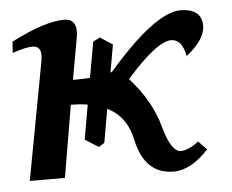

<svg xmlns="http://www.w3.org/2000/svg" viewBox="-42 -532 713 590"><g transform="rotate(-5 314.5 -237.0)"><path d="M471.2 9.8Q382.3 9.8 358.9 -96.7Q344.7 -169.9 284.2 -200.2L266.1 -96.7L248.5 -85.4L207 -111.8L225.6 -218.3Q201.7 -222.2 173.8 -222.2L136.2 0H27.8L95.7 -364.7Q97.2 -374.5 97.2 -382.8Q97.2 -410.6 70.8 -410.6Q51.8 -410.6 9.8 -396.5L12.2 -431.2Q116.2 -484.4 176.3 -484.4Q211.9 -484.4 211.9 -444.8Q211.9 -436 210 -426.3L187 -297.9Q216.8 -297.9 239.7 -299.3L259.3 -409.7L280.8 -420.4L318.8 -395.5L303.7 -309.6L310.1 -313.5Q456.1 -482.4 535.6 -482.4Q600.1 -480.5 600.1 -429.2Q600.1 -386.7 541.5 -340.3Q531.7 -393.1 498 -393.1Q453.6 -393.1 358.9 -285.2Q424.8 -211.9 446.5 -131.6Q468.3 -51.3 498.5 -51.3Q521.5 -51.3 553.7 -75.7L579.1 -49.3Q524.9 9.8 471.2 9.8Z"/></g></svg>

Font: Kelvinch
Style: Bold Italic
Weight: 700
Italic angle: -10°
Designer: Paul James Miller
Foundry: High-Logic / Made with FontCreator
Version: Version 3.30 September 23, 2016